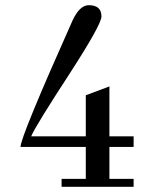

<svg xmlns="http://www.w3.org/2000/svg" viewBox="-20 -723 585 743"><path d="M497.1 0H218.3V-30.9H312V-154.3H59.4Q59.4 -193.1 260.6 -643.4Q288 -702.9 323.4 -702.9Q372.6 -702.9 372.6 -659.4Q372.6 -628.6 251.4 -441.1Q116.6 -234.3 100.6 -195.4H312V-354.3L403.4 -388.6V-195.4H497.1V-154.3H403.4V-30.9H497.1Z"/></svg>

Font: t
Style: Regular
Weight: 400
Designer: Takis Katsoulidis and George D. Matthiopoulos
Foundry: Takis Katsoulidis and George D. Matthiopoulos
Version: Version 1.0 ; ttfautohint (v1.8.1)